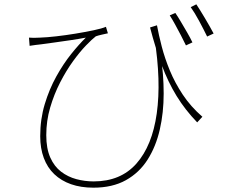

<svg xmlns="http://www.w3.org/2000/svg" viewBox="-20 -816 1040 888"><path d="M706 -699Q714 -655 728 -601Q742 -547 765.5 -490Q789 -433 825.5 -378Q862 -323 916 -276L892 -250Q836 -308 796.5 -372.5Q757 -437 728 -515Q699 -593 674 -689ZM114 -642Q134 -640 165 -642Q196 -643 240 -648Q284 -653 329.5 -660.5Q375 -668 413 -676Q451 -684 470 -692L479 -662Q470 -660 452 -656Q434 -652 423 -648Q406 -635 377.5 -605.5Q349 -576 317.5 -532.5Q286 -489 258 -434.5Q230 -380 212 -318.5Q194 -257 194 -191Q194 -129 212.5 -87.5Q231 -46 262.5 -22Q294 2 333 12.5Q372 23 413 23Q538 23 611 -59.5Q684 -142 705 -291.5Q726 -441 694 -642L723 -563Q737 -472 737 -383.5Q737 -295 719 -216.5Q701 -138 662.5 -77.5Q624 -17 562 17.5Q500 52 412 52Q354 52 308.5 36Q263 20 231 -10.5Q199 -41 182.5 -85.5Q166 -130 166 -186Q166 -265 187 -334.5Q208 -404 240.5 -462.5Q273 -521 309.5 -566.5Q346 -612 377 -642Q346 -636 305.5 -630Q265 -624 228.5 -619Q192 -614 170 -611Q157 -610 144 -608Q131 -606 117 -604ZM791 -756Q802 -740 816.5 -715.5Q831 -691 845.5 -666Q860 -641 870 -620L840 -606Q830 -627 816.5 -653Q803 -679 789.5 -703.5Q776 -728 765 -745ZM888 -796Q904 -772 927.5 -732.5Q951 -693 968 -661L938 -647Q922 -680 901 -719Q880 -758 862 -783Z"/></svg>

Font: Noto Sans HK Thin
Style: Regular
Weight: 100
Designer: Ryoko NISHIZUKA 西塚涼子 (kana, bopomofo & ideographs); Paul D. Hunt (Latin, Greek & Cyrillic); Sandoll Communications 산돌커뮤니
Foundry: Adobe
Version: Version 2.004-H2;hotconv 1.0.118;makeotfexe 2.5.65603